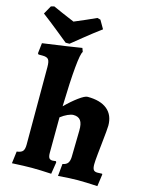

<svg xmlns="http://www.w3.org/2000/svg" viewBox="-170 -1015 854 1105"><g transform="rotate(15 257.0 -462.5)"><path d="M65 -121V-584Q65 -617 56 -628.5Q47 -640 21 -640H-3L-8 -646L-1 -708Q159 -730 231 -742L239 -720Q228 -708 220 -622.5Q212 -537 208 -388Q246 -426 281.5 -452Q317 -478 333 -478Q410 -478 450.5 -444.5Q491 -411 491 -348Q491 -329 481 -237Q479 -220 474.5 -175.5Q470 -131 470 -113Q470 -90 476.5 -80.5Q483 -71 500 -71L528 -72L530 -68L520 4Q450 0 402 0Q360 0 286 6L293 -67Q315 -71 324 -83.5Q333 -96 334 -119L337 -277Q338 -319 324.5 -337.5Q311 -356 282 -356Q268 -356 248 -347Q228 -338 207 -322Q206 -272 206 -111Q206 -89 212 -80Q218 -71 233 -71L253 -73L256 -66L245 4Q177 0 129 0Q87 0 11 4L20 -68Q46 -71 55.5 -82.5Q65 -94 65 -121ZM-34 -876 -6 -926 13 -931Q54 -912 142 -875Q214 -905 270 -931L289 -926L318 -876Q269 -840 218.5 -799Q168 -758 153 -746H130Q115 -758 64.5 -799Q14 -840 -34 -876Z"/></g></svg>

Font: Alegreya ExtraBold
Style: Regular
Weight: 800
Designer: Juan Pablo del Peral
Foundry: Huerta Tipografica
Version: Version 2.007; ttfautohint (v1.6)